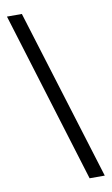

<svg xmlns="http://www.w3.org/2000/svg" viewBox="-105 -857 636 1090"><g transform="rotate(-10 212.5 -311.5)"><path d="M407.2 181.2H319.8L17.1 -804.2H103Z"/></g></svg>

Font: Source Han Serif JP Heavy
Style: Regular
Weight: 900
Designer: Ryoko NISHIZUKA  (kana & ideographs); Frank Grießhammer (Latin, Greek & Cyrillic); Wenlong ZHANG  (bopomofo); Sandoll Co
Foundry: Adobe Systems Incorporated
Version: Version 1.001;PS 1.001;hotconv 16.6.54;makeotf.lib2.5.65590